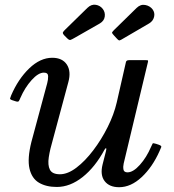

<svg xmlns="http://www.w3.org/2000/svg" viewBox="-20 -771 725 801"><path d="M259 -612.5 248.5 -623Q240.5 -631.5 242.5 -636Q244.5 -640.5 252.5 -648L344.5 -738Q361 -754 379.5 -751Q398 -748 409 -733.5Q419.5 -719.5 417 -701.8Q414.5 -684 397 -673.5L292 -613.5Q280 -606.5 274.2 -604.5Q268.5 -602.5 259 -612.5ZM467.5 -610 456 -622.5Q448 -631 447.5 -634Q447 -637 455 -645L550 -738Q566.5 -754 586 -750.2Q605.5 -746.5 616.5 -732Q627 -718 622.8 -700.5Q618.5 -683 602.5 -673.5L486 -605.5Q479 -601.5 476 -602.8Q473 -604 467.5 -610ZM26.5 -373Q56 -441.5 102 -485.8Q148 -530 198 -530Q240 -530 258.8 -501.8Q277.5 -473.5 265 -428L201 -190Q188.5 -148 183.5 -115Q178.5 -82 188.2 -63Q198 -44 230 -44Q262.5 -44 298.8 -71.5Q335 -99 369 -143.8Q403 -188.5 429.2 -241Q455.5 -293.5 467 -343.5L505.5 -512.5Q507.5 -520 518 -520H588.5Q596 -520 597.2 -518.8Q598.5 -517.5 597 -511.5L496 -89Q493 -76 495 -64Q497 -52 512 -52Q535.5 -52 563.5 -83.2Q591.5 -114.5 610 -158Q615 -169.5 616.8 -172.2Q618.5 -175 631 -171L641.5 -167.5Q655 -163 652.8 -157.5Q650.5 -152 645.5 -140.5Q616 -74 571 -32Q526 10 477 10Q436 10 416.5 -15.5Q397 -41 408 -85L422 -140Q425 -151.5 422.5 -152.5Q420 -153.5 416 -146.5Q377 -74 324.8 -32.5Q272.5 9 217 9Q172.5 9 142.5 -8.8Q112.5 -26.5 103 -67.8Q93.5 -109 111 -179L177 -424Q181 -438.5 180.8 -453.2Q180.5 -468 163 -468Q140 -468 112 -437Q84 -406 65 -362.5Q61.5 -353.5 58.5 -349.2Q55.5 -345 45 -348.5L31 -353Q21 -356.5 22 -360.2Q23 -364 26.5 -373Z"/></svg>

Font: Besley*
Style: Italic
Weight: 400
Italic angle: -13°
Designer: Owen Earl
Foundry: indestructible type*
Version: Version 2.000; ttfautohint (v1.8.3)